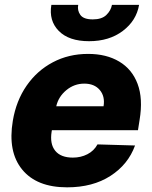

<svg xmlns="http://www.w3.org/2000/svg" viewBox="-20 -780 643 810"><path d="M263.1 10.3Q134.9 10.3 73.5 -64.8Q12.1 -139.9 34.1 -270.6Q48.3 -355.1 92.2 -418.5Q136 -481.9 202.8 -517.2Q269.5 -552.6 351.6 -552.6Q429 -552.6 483.1 -520.2Q537.3 -487.9 560.5 -426Q583.8 -364 568.9 -274.1L562.1 -230.8H198.9L197.8 -224.4Q189.6 -172.6 213.1 -143.8Q236.5 -115.1 287.3 -115.1Q321 -115.1 348.7 -129.3Q376.4 -143.5 391.3 -170.8L549.7 -166.2Q520.6 -85.9 445.8 -37.8Q371.1 10.3 263.1 10.3ZM217.3 -331.7H416.9Q423.7 -373.6 400.9 -400.4Q378.2 -427.2 335.6 -427.2Q293.3 -427.2 259.9 -399.7Q226.6 -372.2 217.3 -331.7ZM452.4 -759.6H566.8Q555.4 -692.8 498 -649.5Q440.7 -606.2 355.8 -606.2Q270.6 -606.2 228 -649.5Q185.4 -692.8 196.7 -759.6H310Q305.4 -736.2 318.9 -717.2Q332.4 -698.2 371.4 -698.2Q409.4 -698.2 428.6 -716.8Q447.8 -735.4 452.4 -759.6Z"/></svg>

Font: Inter UI Extra Bold
Style: Italic
Weight: 800
Italic angle: 9.39999°
Designer: Rasmus Andersson
Foundry: rsms
Version: 3.2;8d6f07862